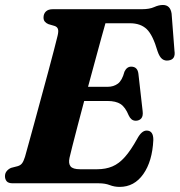

<svg xmlns="http://www.w3.org/2000/svg" viewBox="-21 -737 722 772"><path d="M376.5 0H31Q12.5 0 5.8 -8.2Q-1 -16.5 -1 -28.5Q-1 -40.5 6 -49Q13 -57.5 23.5 -62L50.5 -69Q62 -72.5 68 -80.8Q74 -89 79.5 -106.5Q83.5 -121 93.5 -157Q103.5 -193 116.8 -241.8Q130 -290.5 144.5 -343.8Q159 -397 172.5 -447Q186 -497 196 -535.8Q206 -574.5 210.5 -593Q215 -611.5 212 -620.2Q209 -629 199 -632.5L173.5 -640Q165 -643.5 159.5 -649.8Q154 -656 154 -666.5Q154 -681.5 163.5 -690.8Q173 -700 191.5 -700H549.5Q580 -700 598.8 -708.5Q617.5 -717 634 -717Q664 -717 669 -682L680.5 -533Q686 -498 657 -494Q642.5 -491.5 631.5 -499.5Q620.5 -507.5 612.5 -531Q593.5 -596.5 568.8 -620Q544 -643.5 501.5 -643.5H403Q397.5 -625 386.8 -585.8Q376 -546.5 362 -494.8Q348 -443 333 -388H412.5Q435.5 -388 452.8 -400.5Q470 -413 479.5 -449Q489 -469 506.5 -469Q532 -469 535.5 -440.5L552.5 -290.5Q555 -270.5 547.2 -261.2Q539.5 -252 525.5 -251.5Q515 -251.5 508 -257.2Q501 -263 496.5 -273Q483 -306 464 -318.5Q445 -331 410.5 -331H317.5Q303.5 -278.5 291.2 -231.5Q279 -184.5 270.2 -150.2Q261.5 -116 258.5 -102.5Q253.5 -79.5 262.8 -68Q272 -56.5 301 -56.5H369.5Q404 -56.5 430.8 -67.8Q457.5 -79 481.2 -105.8Q505 -132.5 531 -179.5Q548.5 -212 568.5 -212Q596 -212 595.5 -174Q591.5 -88.5 555.2 -37Q519 14.5 460 14.5Q439 14.5 420.2 7.2Q401.5 0 376.5 0Z"/></svg>

Font: Fraunces 72pt Soft
Style: Bold Italic
Weight: 700
Italic angle: -16°
Version: Version 1.000;[b76b70a41]